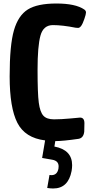

<svg xmlns="http://www.w3.org/2000/svg" viewBox="-20 -788 510 1094"><path d="M436 -118Q461 -118 461 -86Q461 -54 460 -38Q456 -2 428 3Q339 16 295 16L290 47Q391 66 391 153Q391 168 388 186Q369 286 283 286Q267 286 249 283L262 209Q268 210 273 210Q306 210 313 173Q314 166 314 160Q314 128 277 122L220 112L237 12Q123 -2 79 -88Q35 -174 35 -352.5Q35 -531 59.5 -615.5Q84 -700 138.5 -734Q193 -768 301.5 -768Q410 -768 460 -734Q470 -727 470 -717Q470 -707 460.5 -679.5Q451 -652 442.5 -640.5Q434 -629 425 -629Q416 -629 411 -630Q336 -645 281.5 -645Q227 -645 210.5 -585Q194 -525 194 -390.5Q194 -256 201 -203Q208 -150 227 -129Q246 -108 287.5 -108Q329 -108 381.5 -113Q434 -118 436 -118Z"/></svg>

Font: Chau Philomene One
Style: Regular
Weight: 400
Designer: Vicente Lamonaca
Foundry: TipoType
Version: Version 1.002